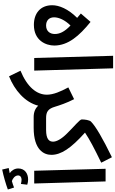

<svg xmlns="http://www.w3.org/2000/svg" viewBox="332 -1096 1058 1762"><g transform="rotate(90 861.0 -215.0)"><path d="M208 3C352 3 398 -107 398 -185C397 -311 311 -412 181 -517L104 -428L144 -394C61 -311 28 -228 28 -165C28 -56 103 3 208 3ZM214 -109C169 -109 139 -136 139 -182C139 -226 163 -281 214 -333C274 -276 292 -232 292 -189C292 -144 266 -109 214 -109Z M512 0H628L607 -724H492Z M680 231C807 181 919 85 950 -37C973 -11 1007 5 1054 5C1097 5 1121 -20 1121 -54C1121 -85 1103 -109 1064 -109C1006 -109 978 -127 959 -192C948 -229 924 -301 890 -366L782 -313C820 -243 849 -176 849 -116C849 -23 779 64 629 126Z M1054 5H1153C1357 5 1401 -90 1401 -157C1401 -246 1342 -336 1197 -466C1259 -508 1341 -551 1473 -615L1423 -713C1247 -627 1139 -564 1096 -521C1082 -507 1076 -464 1076 -436C1076 -417 1143 -365 1205 -301C1258 -248 1280 -204 1280 -173C1280 -138 1259 -109 1172 -109H1064Z M1536 294C1596 282 1671 260 1719 242L1701 185C1684 192 1664 199 1642 205C1619 198 1590 177 1590 148C1590 129 1605 116 1629 116C1643 116 1655 119 1668 122L1675 64C1661 59 1643 56 1627 56C1574 56 1526 85 1526 147C1526 180 1545 208 1569 225C1557 227 1542 230 1522 234Z M1547 0H1664L1645 -655H1529Z"/></g></svg>

Font: Noto Sans Arabic SemCond SemBd
Style: Regular
Weight: 600
Width: 4
Designer: Monotype Design Team, Nadine Chahine, Nizar Qandah and Khaled Hosny
Foundry: Monotype Imaging Inc.
Version: Version 2.012